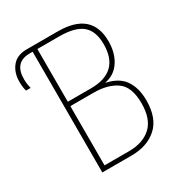

<svg xmlns="http://www.w3.org/2000/svg" viewBox="-169 -832 891 949"><g transform="rotate(-30 276.5 -357.0)"><path d="M306 0Q397 0 452 -49.5Q507 -99 507 -200Q507 -270 476.5 -315.5Q446 -361 375 -376V-377Q431 -388 461 -434.5Q491 -481 491 -546Q491 -714 298 -714H121Q65 -714 37 -679.5Q9 -645 9 -593Q9 -560 16 -539H42Q40 -546 37.5 -561Q35 -576 35 -592Q35 -689 123 -689H140V0ZM167 -689H290Q383 -689 423 -654.5Q463 -620 463 -546Q463 -388 299 -388H167ZM167 -363H299Q381 -363 430 -328Q479 -293 479 -200Q479 -110 433 -67.5Q387 -25 306 -25H167Z"/></g></svg>

Font: Noto Sans Display SemiCondensed Thin
Style: Regular
Weight: 250
Width: 4
Designer: Monotype Design team
Foundry: Monotype Imaging Inc.
Version: 1.000